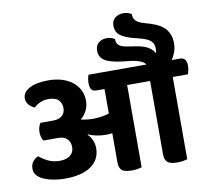

<svg xmlns="http://www.w3.org/2000/svg" viewBox="-99 -1065 1285 1186"><g transform="rotate(-10 543.5 -472.0)"><path d="M982 -514V2Q972 5 956.5 8Q941 11 921 11Q875 11 857.5 -4Q840 -19 840 -53V-514H696V2Q686 5 670.5 8Q655 11 635 11Q589 11 571.5 -4Q554 -19 554 -53V-237Q545 -235 535 -234.5Q525 -234 513 -234Q484 -234 454.5 -240Q425 -246 404 -256L402 -253Q419 -239 429.5 -214Q440 -189 440 -164Q440 -92 382.5 -51.5Q325 -11 219 -11Q186 -11 152.5 -16.5Q119 -22 91.5 -33Q64 -44 47 -62Q30 -80 30 -106Q30 -134 45.5 -152Q61 -170 79 -176Q101 -156 133.5 -140.5Q166 -125 205 -125Q248 -125 271.5 -144Q295 -163 295 -196Q295 -227 276 -246.5Q257 -266 222 -266H128Q121 -275 116.5 -289Q112 -303 112 -320Q112 -338 116.5 -352Q121 -366 128 -377H208Q244 -377 264 -394.5Q284 -412 284 -444Q284 -473 264.5 -493Q245 -513 201 -513Q174 -513 150 -502.5Q126 -492 110 -476Q87 -486 73 -503Q59 -520 59 -543Q59 -580 101.5 -603.5Q144 -627 221 -627Q267 -627 305 -615.5Q343 -604 370.5 -582.5Q398 -561 413.5 -530.5Q429 -500 429 -463Q429 -428 414 -400Q399 -372 377 -354Q392 -350 413 -347.5Q434 -345 453 -345Q504 -345 554 -360V-514H504Q481 -514 472 -527.5Q463 -541 463 -568Q463 -579 465.5 -594Q468 -609 472 -618H835Q826 -632 809.5 -639.5Q793 -647 773.5 -651.5Q754 -656 733.5 -658Q713 -660 695 -662Q618 -671 584 -692Q550 -713 550 -755Q550 -787 570.5 -804Q591 -821 622 -821Q649 -821 671 -807Q671 -789 677.5 -778Q684 -767 697.5 -760Q711 -753 731 -749.5Q751 -746 778 -742Q838 -734 867 -716Q896 -698 906 -675Q909 -690 909 -703Q909 -719 905 -731.5Q901 -744 890 -754Q879 -764 860.5 -771.5Q842 -779 813 -786Q775 -795 749 -804.5Q723 -814 706.5 -826Q690 -838 683 -853.5Q676 -869 676 -890Q676 -922 698 -938.5Q720 -955 749 -955Q777 -955 800 -941Q800 -919 809 -906Q818 -893 832.5 -885.5Q847 -878 865 -873Q883 -868 902 -862Q972 -840 999 -804.5Q1026 -769 1026 -721Q1026 -689 1017 -664Q1008 -639 994 -618H1046Q1087 -618 1087 -566Q1087 -555 1084 -539Q1081 -523 1077 -514Z"/></g></svg>

Font: Baloo 2
Style: Bold
Weight: 700
Designer: Sarang Kulkarni and Ek Type
Foundry: Ek Type
Version: Version 1.640;hotconv 1.0.111;makeotfexe 2.5.65597; ttfautoh